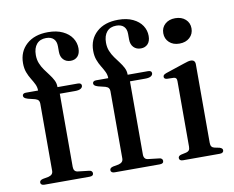

<svg xmlns="http://www.w3.org/2000/svg" viewBox="-79 -828 1134 931"><g transform="rotate(-10 488.0 -363.0)"><path d="M217 -61Q217 -49.5 222.2 -42.8Q227.5 -36 239 -35L291 -29Q300 -28.5 304.2 -24.2Q308.5 -20 308.5 -14Q308.5 0 289.5 0H66.5Q58 0 53.2 -3.8Q48.5 -7.5 48.5 -13.5Q48.5 -19.5 52.5 -23.2Q56.5 -27 65 -29L92.5 -34Q104 -37 109.8 -43.2Q115.5 -49.5 115.5 -59.5V-391.5Q115.5 -400.5 111 -406.5Q106.5 -412.5 95 -416L60.5 -424.5Q47.5 -428.5 43.2 -432.8Q39 -437 39 -442.5Q39 -448 43.2 -451.5Q47.5 -455 56 -455H136.5L116 -440V-455Q116 -471.5 108.8 -486.5Q101.5 -501.5 91.5 -517.5Q81.5 -533.5 74.2 -553Q67 -572.5 67 -598Q67 -655 106 -690.2Q145 -725.5 212 -725.5Q254.5 -725.5 284.2 -711.2Q314 -697 329.2 -673.8Q344.5 -650.5 344.5 -623Q344.5 -597 331.5 -583.2Q318.5 -569.5 297.5 -569.5Q275 -569.5 261.5 -583.8Q248 -598 248 -622.5V-649.5Q248 -673.5 235.2 -686.2Q222.5 -699 198 -699Q168 -699 151.5 -679.8Q135 -660.5 135 -626Q135 -603.5 142.5 -585Q150 -566.5 161.5 -550.5Q173 -534.5 184.5 -519.5Q196 -504.5 203.8 -489.2Q211.5 -474 211.5 -457V-438.5L199.5 -455H311.5Q320 -455 324.8 -451.8Q329.5 -448.5 329.5 -442Q329.5 -433 320.2 -427.2Q311 -421.5 292 -421.5H217ZM562.5 -61Q562.5 -49.5 567.8 -42.8Q573 -36 584.5 -35L636.5 -29Q645.5 -28.5 649.8 -24.2Q654 -20 654 -14Q654 0 635 0H412Q403.5 0 398.8 -3.8Q394 -7.5 394 -13.5Q394 -19.5 398 -23.2Q402 -27 410.5 -29L438 -34Q449.5 -37 455.2 -43.2Q461 -49.5 461 -59.5V-391.5Q461 -400.5 456.5 -406.5Q452 -412.5 440.5 -416L406 -424.5Q393 -428.5 388.8 -432.8Q384.5 -437 384.5 -442.5Q384.5 -448 388.8 -451.5Q393 -455 401.5 -455H482L461.5 -440V-455Q461.5 -471.5 454.2 -486.5Q447 -501.5 437 -517.5Q427 -533.5 419.8 -553Q412.5 -572.5 412.5 -598Q412.5 -655 451.5 -690.2Q490.5 -725.5 557.5 -725.5Q600 -725.5 629.8 -711.2Q659.5 -697 674.8 -673.8Q690 -650.5 690 -623Q690 -597 677 -583.2Q664 -569.5 643 -569.5Q620.5 -569.5 607 -583.8Q593.5 -598 593.5 -622.5V-649.5Q593.5 -673.5 580.8 -686.2Q568 -699 543.5 -699Q513.5 -699 497 -679.8Q480.5 -660.5 480.5 -626Q480.5 -603.5 488 -585Q495.5 -566.5 507 -550.5Q518.5 -534.5 530 -519.5Q541.5 -504.5 549.2 -489.2Q557 -474 557 -457V-438.5L545 -455H657Q665.5 -455 670.2 -451.8Q675 -448.5 675 -442Q675 -433 665.8 -427.2Q656.5 -421.5 637.5 -421.5H562.5ZM891.5 -447.5V-60.5Q891.5 -48.5 896.2 -42.2Q901 -36 910 -34L934.5 -29Q942 -26.5 945.8 -23Q949.5 -19.5 949.5 -14Q949.5 -7.5 944.8 -3.8Q940 0 930.5 0H749.5Q740 0 735.5 -3.8Q731 -7.5 731 -14Q731 -19 734.5 -22.8Q738 -26.5 745.5 -28.5L771 -34Q780.5 -36.5 785 -42.2Q789.5 -48 789.5 -60V-382.5Q789.5 -392 786.2 -396.2Q783 -400.5 775.5 -401.5L740.5 -402.5Q733 -403.5 730 -406.8Q727 -410 727 -414.5Q727 -420 730.5 -423.5Q734 -427 743.5 -430.5L833.5 -460.5Q847.5 -465.5 855.8 -467.5Q864 -469.5 869.5 -469.5Q881 -469.5 886.2 -463.8Q891.5 -458 891.5 -447.5ZM831 -560Q800 -560 781 -577.8Q762 -595.5 762 -623Q762 -650.5 781.2 -667.8Q800.5 -685 831 -685Q862.5 -685 881.8 -667.5Q901 -650 901 -623Q901 -595.5 881.8 -577.8Q862.5 -560 831 -560Z"/></g></svg>

Font: Fraunces 48pt
Style: Regular
Weight: 400
Version: Version 1.000;[b76b70a41]